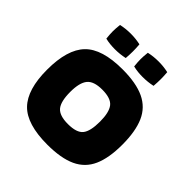

<svg xmlns="http://www.w3.org/2000/svg" viewBox="-176 -775 903 903"><g transform="rotate(45 275.0 -323.5)"><path d="M25 -249Q25 -383 82 -442Q139 -501 275 -501Q366 -501 421 -475Q476 -449 500.5 -393.5Q525 -338 525 -249Q525 -161 500.5 -106Q476 -51 421 -25.5Q366 0 275 0Q139 0 82 -58.5Q25 -117 25 -249ZM275 -137Q333 -137 353.5 -162.5Q374 -188 374 -252Q374 -313 353.5 -339.5Q333 -366 275 -366Q219 -366 197.5 -339.5Q176 -313 176 -252Q176 -188 197.5 -162.5Q219 -137 275 -137ZM433 -640Q434 -627 434.5 -616Q435 -605 435 -595Q435 -585 434.5 -574Q434 -563 433 -549Q401 -542 367 -542Q352 -542 336.5 -543.5Q321 -545 304 -549Q301 -575 301 -595Q301 -613 304 -640Q335 -647 369 -647Q402 -647 433 -640ZM248 -640Q249 -627 249.5 -616Q250 -605 250 -595Q250 -585 249.5 -574Q249 -563 248 -549Q216 -542 182 -542Q167 -542 151.5 -543.5Q136 -545 119 -549Q116 -575 116 -595Q116 -613 119 -640Q150 -647 184 -647Q217 -647 248 -640Z"/></g></svg>

Font: Bakbak One
Style: Regular
Weight: 400
Designer: Saumya Kishore and Sanchit Sawaria
Foundry: A Good Feeling
Version: Version 1.003; ttfautohint (v1.8.3)